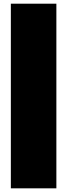

<svg xmlns="http://www.w3.org/2000/svg" viewBox="-20 -1026 370 1046"><path d="M39.1 -1005.9H287.1V0H39.1Z"/></svg>

Font: DimaBlue
Style: Bold
Weight: 700
Designer: R.Balvardi
Foundry: Dima Software Group
Version: Version 1.00;February 3, 2019;FontCreator 11.5.0.2427 64-bit